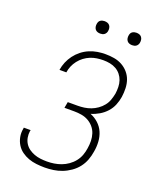

<svg xmlns="http://www.w3.org/2000/svg" viewBox="-167 -1024 934 1132"><g transform="rotate(20 300.0 -458.0)"><path d="M252 8Q226 8 200 5Q174 2 150.5 -6.5Q127 -15 107 -29.5Q87 -44 74 -65Q61 -86 56 -111.5Q51 -137 56 -163Q56 -165 56.5 -167Q57 -169 57 -171H100Q99 -169 99 -167.5Q99 -166 98 -165Q95 -144 98.5 -124Q102 -104 112.5 -87.5Q123 -71 138.5 -60Q154 -49 172.5 -42Q191 -35 211.5 -32.5Q232 -30 252 -30Q275 -30 297.5 -33.5Q320 -37 341.5 -45Q363 -53 383 -67Q403 -81 418 -100Q433 -119 441 -141Q449 -163 452 -185Q456 -209 455.5 -232.5Q455 -256 448 -277.5Q441 -299 426.5 -316Q412 -333 392.5 -344Q373 -355 350 -359Q327 -363 304 -363H242L249 -401H310Q331 -401 352 -404Q373 -407 393 -414.5Q413 -422 431.5 -435Q450 -448 464 -465.5Q478 -483 485 -503.5Q492 -524 496 -544Q499 -565 498.5 -586.5Q498 -608 491.5 -627Q485 -646 472.5 -661.5Q460 -677 442.5 -687Q425 -697 404.5 -701Q384 -705 362 -705Q342 -705 321.5 -702Q301 -699 281.5 -691Q262 -683 244.5 -670Q227 -657 213.5 -639.5Q200 -622 192 -603Q184 -584 181 -563H138Q142 -589 152 -613Q162 -637 178 -658.5Q194 -680 215.5 -697Q237 -714 262 -724.5Q287 -735 312 -739Q337 -743 362 -743Q390 -743 416.5 -738.5Q443 -734 466 -721.5Q489 -709 506 -689.5Q523 -670 531.5 -646Q540 -622 541 -594.5Q542 -567 538 -539Q534 -513 523.5 -487Q513 -461 494 -440Q475 -419 450.5 -404.5Q426 -390 399 -382Q427 -371 449.5 -350.5Q472 -330 484 -302.5Q496 -275 498 -243Q500 -211 494 -179Q490 -152 480 -125.5Q470 -99 452.5 -76.5Q435 -54 410.5 -37Q386 -20 360 -10Q334 0 306.5 4Q279 8 252 8ZM490 -846Q481 -846 472.5 -849Q464 -852 458.5 -859Q453 -866 451.5 -875.5Q450 -885 452 -895Q453 -901 456 -907Q459 -913 465 -917Q471 -921 477.5 -922.5Q484 -924 490 -924Q500 -924 508.5 -921Q517 -918 522.5 -911Q528 -904 529.5 -894.5Q531 -885 529 -875Q528 -869 524.5 -863Q521 -857 515.5 -853Q510 -849 503.5 -847.5Q497 -846 490 -846ZM290 -846Q281 -846 272.5 -849Q264 -852 258.5 -859Q253 -866 251.5 -875.5Q250 -885 252 -895Q253 -901 256 -907Q259 -913 265 -917Q271 -921 277.5 -922.5Q284 -924 290 -924Q300 -924 308.5 -921Q317 -918 322.5 -911Q328 -904 329.5 -894.5Q331 -885 329 -875Q328 -869 324.5 -863Q321 -857 315.5 -853Q310 -849 303.5 -847.5Q297 -846 290 -846Z"/></g></svg>

Font: Iosevka Curly XLtEx
Style: Italic
Weight: 200
Width: 7
Italic angle: -9°
Monospace: yes
Designer: Belleve Invis
Foundry: Belleve Invis
Version: Version 11.1.0; ttfautohint (v1.8.3)